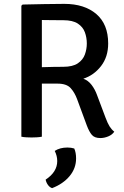

<svg xmlns="http://www.w3.org/2000/svg" viewBox="-20 -707 640 993"><path d="M539.5 -482Q539.5 -413 502.5 -365.2Q465.5 -317.5 411 -300Q436 -291 453.8 -267.8Q471.5 -244.5 482 -215L526 -98Q537 -68.5 547.2 -52.5Q557.5 -36.5 571 -26Q560.5 -10 539.8 -1.5Q519 7 499 7Q469 7 455 -9.5Q441 -26 429 -58L379 -193.5Q366.5 -228 345.5 -251.2Q324.5 -274.5 278 -274.5H196.5V0Q184 2.5 169.8 3.2Q155.5 4 143 4Q131.5 4 116.8 3.2Q102 2.5 90.5 0V-677.5L97 -683.5Q153.5 -684.5 207.5 -685.8Q261.5 -687 312.5 -687Q416.5 -687 478 -634.5Q539.5 -582 539.5 -482ZM196.5 -603.5V-359.5Q225.5 -360.5 256 -361Q286.5 -361.5 307 -361.5Q356 -361.5 382.5 -379.5Q409 -397.5 419 -425.2Q429 -453 429 -482Q429 -512.5 419 -540Q409 -567.5 382.5 -585Q356 -602.5 307 -602.5Q285.5 -602.5 253.8 -602.8Q222 -603 196.5 -603.5ZM364 61Q373.5 82 373.5 112.5Q373.5 163.5 340 203.8Q306.5 244 249.5 266Q237 262 228 249.5Q219 237 216 222Q276 182.5 276 126Q276 99 263 73.5Q290 56 328.5 56Q348 56 364 61Z"/></svg>

Font: Signika SC
Style: Regular
Weight: 400
Designer: Anna Giedryś
Foundry: Anna Giedryś
Version: Version 2.000; ttfautohint (v1.8.3) -l 8 -r 50 -G 200 -x 9 -